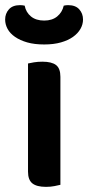

<svg xmlns="http://www.w3.org/2000/svg" viewBox="-41 -720 343 747"><path d="M194 -1Q186 1 171 4Q156 7 138 7Q102 7 85 -6.5Q68 -20 68 -52V-473Q76 -475 91 -477.5Q106 -480 124 -480Q160 -480 177 -467Q194 -454 194 -421ZM207 -698Q212 -699 215.5 -699.5Q219 -700 224 -700Q253 -700 267.5 -683.5Q282 -667 282 -644Q282 -625 272 -607.5Q262 -590 243 -576.5Q224 -563 196 -555Q168 -547 131 -547Q93 -547 65 -555Q37 -563 17.5 -576.5Q-2 -590 -11.5 -607.5Q-21 -625 -21 -644Q-21 -667 -6.5 -683.5Q8 -700 37 -700Q42 -700 46 -699.5Q50 -699 55 -698Q60 -672 79.5 -656Q99 -640 131 -640Q162 -640 181.5 -656Q201 -672 207 -698Z"/></svg>

Font: Baloo 2 Latin SemiBold
Style: Regular
Weight: 400
Designer: Sarang Kulkarni and Ek Type
Foundry: Ek Type
Version: Version 1.001